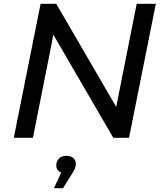

<svg xmlns="http://www.w3.org/2000/svg" viewBox="-20 -720 852 1003"><path d="M52 0 192 -700H274L610 -122L580 -126L694 -700H794L654 0H572L236 -578L266 -574L152 0ZM262 263 315 149 321 185Q299 185 286.5 173.5Q274 162 274 145Q274 123 287.5 108.5Q301 94 326 94Q351 94 363.5 106Q376 118 376 136Q376 149 371.5 160Q367 171 355 190L309 263Z"/></svg>

Font: Montserrat Thin Medium
Style: Italic
Weight: 500
Italic angle: -11.3°
Version: Version 9.000